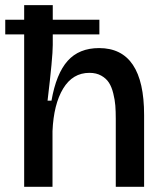

<svg xmlns="http://www.w3.org/2000/svg" viewBox="-27 -718 631 738"><path d="M65.9 0V-291V-585.9H-6.8V-642.1H65.9V-698.2H175.8V-642.1H355V-585.9H175.8V-544.9Q175.8 -498 155.8 -331.1H170.9Q189 -434.6 232.9 -483.9Q276.9 -533.2 354 -533.2Q526.9 -533.2 526.9 -275.9V0H418V-261.2Q418 -290 416.3 -312Q414.6 -334 408.4 -358.9Q402.3 -383.8 391.8 -400.1Q381.3 -416.5 362.3 -427.2Q343.3 -438 316.9 -438Q252.4 -438 215.8 -377.7Q179.2 -317.4 174.8 -213.9V0Z"/></svg>

Font: Bricolage Grotesque Medium
Style: Regular
Weight: 500
Designer: Mathieu Triay
Foundry: Atelier Triay
Version: Version 1.000;gftools[0.9.30]